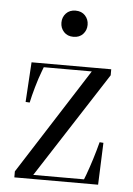

<svg xmlns="http://www.w3.org/2000/svg" viewBox="-48 -663 484 701"><g transform="rotate(5 194.0 -313.0)"><path d="M349 -424V-402L99 -15H285L292 -33Q313 -90 330 -155L344 -154L338 0H31V-22L279 -410H103L97 -394Q87 -368 77.5 -334.5Q68 -301 63 -277L48 -278L57 -424ZM153 -578Q153 -598 166 -612Q179 -626 201 -626Q223 -626 236 -612Q249 -598 249 -578Q249 -558 236 -544Q223 -530 201 -530Q179 -530 166 -544Q153 -558 153 -578Z"/></g></svg>

Font: Libre Caslon Display
Style: Regular
Weight: 400
Designer: Pablo Impallari, Rodrigo Fuenzalida
Foundry: Pablo Impallari, Rodrigo Fuenzalida
Version: Version 1.002; ttfautohint (v1.5)